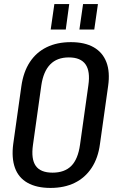

<svg xmlns="http://www.w3.org/2000/svg" viewBox="-20 -915 573 943"><path d="M228 8Q160 8 115.5 -17Q71 -42 53.5 -90.5Q36 -139 45 -208L85 -492Q95 -562 126.5 -610Q158 -658 209 -683Q260 -708 328 -708Q396 -708 440 -683Q484 -658 502.5 -610Q521 -562 511 -492L471 -208Q462 -139 430 -90.5Q398 -42 347 -17Q296 8 228 8ZM238 -67Q297 -67 330 -100Q363 -133 373 -204L414 -496Q424 -565 400 -599Q376 -633 318 -633Q260 -633 226.5 -598.5Q193 -564 183 -496L142 -204Q132 -134 155.5 -100.5Q179 -67 238 -67ZM320 -895 303 -770H229L247 -895ZM461 -895 443 -770H370L388 -895Z"/></svg>

Font: Pathway Extreme Condensed Medium
Style: Italic
Weight: 500
Width: 3
Italic angle: -8°
Version: Version 1.001;gftools[0.9.26]